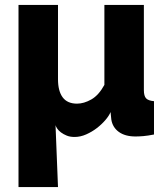

<svg xmlns="http://www.w3.org/2000/svg" viewBox="-20 -545 679 778"><path d="M55 -525H215V-224Q215 -176 234 -150.5Q253 -125 292 -125Q320 -125 350 -142Q380 -159 403 -201V-525H563V-180Q563 -156 572 -146.5Q581 -137 604 -135V0Q579 5 561 6.5Q543 8 529 8Q487 8 461.5 -10.5Q436 -29 431 -61L428 -91Q422 -76 407 -58.5Q392 -41 372.5 -26Q353 -11 329.5 -0.5Q306 10 282 10Q264 10 250.5 4.5Q237 -1 227 -8.5Q217 -16 211.5 -24.5Q206 -33 205 -38L215 213H55Z"/></svg>

Font: Oxford Sans
Style: Regular
Weight: 800
Designer: Matt McInerney, Pablo Impallari, Rodrigo Fuenzalida
Foundry: Matt McInerney, Pablo Impallari, Rodrigo Fuenzalida
Version: Version 3.000g; ttfautohint (v1.5) -l 8 -r 28 -G 28 -x 14 -D